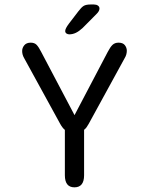

<svg xmlns="http://www.w3.org/2000/svg" viewBox="-20 -813 659 843"><path d="M306.8 9.5Q264.8 9.5 264.8 -43.7V-242.7Q254.3 -251 243.7 -270.2L85.8 -558.2Q77.3 -572.8 77.3 -589Q77.3 -603 86.7 -614.3Q96 -625.7 115 -625.7Q131.7 -625.7 141.1 -615.8Q150.5 -605.8 161.3 -584.2L307.2 -307.5L452.8 -584.7Q463.7 -606 473.8 -615.8Q484 -625.7 500.5 -625.7Q519.5 -625.7 528.2 -614.7Q536.8 -603.7 536.8 -590Q536.8 -582.2 534.5 -573.8Q532.2 -565.5 527.8 -558.5L370 -270.2Q365 -261.2 360.2 -254.4Q355.3 -247.7 349.2 -243V-43.7Q349.2 9.5 306.8 9.5ZM284.2 -662.2Q277.5 -662.2 271.9 -665.9Q266.3 -669.7 266.3 -677Q266.3 -687.3 282.3 -708.8L324.2 -763.5Q337.2 -780.8 347.4 -787.1Q357.7 -793.3 377.7 -793.3H392.2Q403 -793.3 409.9 -788.5Q416.8 -783.7 416.8 -775.5Q416.8 -764 403 -750.8L342.8 -690.2Q327.3 -675.8 313.2 -669Q299 -662.2 284.2 -662.2Z"/></svg>

Font: Sono ExtraLight
Style: Regular
Weight: 200
Designer: Tyler Finck
Foundry: Tyler Finck
Version: Version 2.112